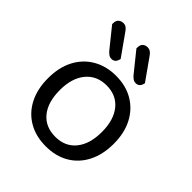

<svg xmlns="http://www.w3.org/2000/svg" viewBox="-193 -805 940 940"><g transform="rotate(45 276.5 -335.0)"><path d="M504 -231Q504 -157 476 -102Q448 -47 397 -17Q346 13 277 13Q208 13 156.5 -17Q105 -47 77 -102Q49 -157 49 -231Q49 -306 77.5 -360.5Q106 -415 157.5 -445Q209 -475 277 -475Q345 -475 396 -445Q447 -415 475.5 -360.5Q504 -306 504 -231ZM277 -409Q210 -409 170.5 -361.5Q131 -314 131 -231Q131 -147 169.5 -100Q208 -53 277 -53Q345 -53 383.5 -100.5Q422 -148 422 -231Q422 -314 383.5 -361.5Q345 -409 277 -409ZM167 -537 84 -640V-646Q84 -665 94.5 -674Q105 -683 120 -683Q131 -683 139 -677.5Q147 -672 154 -662L234 -549Q231 -533 223 -525Q215 -517 202 -517Q191 -517 182.5 -523Q174 -529 167 -537ZM335 -537 252 -640V-646Q252 -665 262 -674Q272 -683 287 -683Q298 -683 306.5 -677.5Q315 -672 322 -662L402 -549Q399 -533 391 -525Q383 -517 370 -517Q359 -517 351 -522.5Q343 -528 335 -537Z"/></g></svg>

Font: Baloo Tammudu 2
Style: Regular
Weight: 400
Designer: Maithili Shingre, Omkar Shende and Ek Type
Foundry: Ek Type
Version: Version 1.700